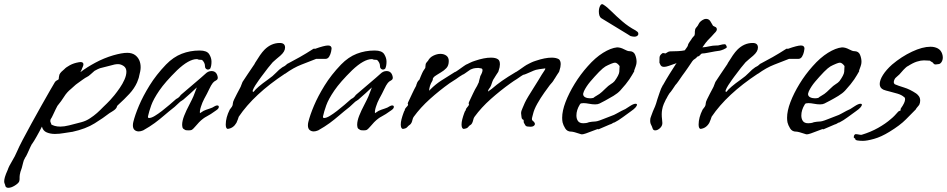

<svg xmlns="http://www.w3.org/2000/svg" viewBox="-179 -615 4518 916"><path d="M-139 281Q-150 281 -153 273V274Q-154 267 -156.5 262Q-159 257 -159 250Q-159 242 -155.5 229.5Q-152 217 -142 195Q-137 179 -122 154.5Q-107 130 -97 106Q-90 89 -71.5 53.5Q-53 18 -29 -25.5Q-5 -69 18.5 -111Q42 -153 60 -184Q78 -215 84 -225V-223Q85 -228 91.5 -231Q98 -234 101 -237Q101 -241 102 -247Q103 -253 104 -257V-258Q108 -267 114.5 -273Q121 -279 128 -285Q136 -294 154.5 -304Q173 -314 197 -318H196Q199 -319 205 -319Q219 -319 219 -308Q219 -303 216 -296.5Q213 -290 211 -285Q211 -282 208.5 -278.5Q206 -275 205 -271Q235 -294 276 -316Q317 -338 361 -351Q403 -363 428 -363Q451 -363 466 -352Q492 -332 492 -294Q492 -285 490 -274.5Q488 -264 485 -253Q484 -246 481.5 -239.5Q479 -233 475 -222Q462 -193 438.5 -167.5Q415 -142 383 -113Q379 -110 378.5 -105.5Q378 -101 371 -94Q366 -89 356 -83Q346 -77 343 -75Q315 -53 272.5 -26.5Q230 0 166 14H165Q148 16 126 20Q104 24 83 24Q61 24 43.5 16.5Q26 9 21 -11Q9 13 -5 37.5Q-19 62 -23 67Q-27 71 -34 86Q-41 101 -48 117Q-55 133 -61 140H-60Q-66 148 -68.5 160.5Q-71 173 -75 186Q-83 207 -84.5 218.5Q-86 230 -85.5 237Q-85 244 -88 252Q-93 261 -109.5 271Q-126 281 -139 281ZM109 -11Q127 -11 151 -17Q186 -26 209 -32Q232 -38 251 -51Q268 -62 284 -76Q288 -79 299 -90Q310 -101 314 -105Q324 -114 331 -121.5Q338 -129 347 -138Q354 -145 366.5 -160.5Q379 -176 392.5 -195.5Q406 -215 415 -235.5Q424 -256 424 -273Q424 -291 411 -300Q405 -304 398.5 -306.5Q392 -309 384 -309Q369 -309 347 -302Q325 -296 315.5 -294Q306 -292 298 -289.5Q290 -287 272 -277Q267 -273 254.5 -261.5Q242 -250 237 -249H238Q229 -245 214 -234Q199 -223 189 -216Q183 -212 174.5 -204Q166 -196 160 -191Q140 -175 127 -154Q114 -133 95 -110Q94 -109 87 -94.5Q80 -80 73.5 -66Q67 -52 65 -50Q61 -45 61 -38Q61 -33 63.5 -29Q66 -25 65 -22Q70 -18 81.5 -14.5Q93 -11 109 -11Z M483 12Q471 12 463 5Q455 -2 455 -17Q455 -21 455.5 -25Q456 -29 457 -33Q465 -66 484 -111Q503 -156 534.5 -207Q566 -258 613 -307Q648 -343 688 -358.5Q728 -374 773 -374H774Q808 -374 819 -356.5Q830 -339 830 -321Q830 -300 824 -288L823 -287Q819 -283 813 -283Q808 -283 803.5 -287Q799 -291 799 -298Q799 -308 795.5 -315Q792 -322 787 -327Q786 -329 782 -329.5Q778 -330 773 -330H772Q769 -330 766 -331.5Q763 -333 760 -333Q722 -333 666 -280Q609 -224 581 -183Q553 -142 542.5 -112.5Q532 -83 527 -60Q526 -52 532 -52Q543 -52 559.5 -62Q576 -72 594 -86Q612 -100 629 -114.5Q646 -129 656 -138Q661 -143 665.5 -145Q670 -147 673 -150Q678 -154 680.5 -158Q683 -162 687 -165Q723 -196 745 -214.5Q767 -233 779.5 -244Q792 -255 801 -263Q814 -276 830 -276Q853 -276 859 -251Q863 -237 852 -231.5Q841 -226 836 -219Q828 -209 819 -189.5Q810 -170 795 -143Q786 -126 779.5 -105.5Q773 -85 775 -75L792 -86Q805 -92 820 -96.5Q835 -101 845 -108Q852 -112 857 -112Q865 -112 865 -105Q865 -97 853 -89Q824 -68 807 -59.5Q790 -51 771 -32Q767 -28 754.5 -13.5Q742 1 737 4Q733 6 728.5 6.5Q724 7 720 7Q706 7 703 4Q701 2 697.5 0.5Q694 -1 692 -6Q690 -14 690 -20Q690 -38 699.5 -62.5Q709 -87 725 -117Q738 -142 744 -156Q750 -170 753 -179.5Q756 -189 760 -198Q746 -185 731 -171Q716 -157 696 -140Q693 -138 688 -134.5Q683 -131 681 -130L654 -105Q626 -83 604 -64Q582 -45 559 -28Q536 -11 504 7Q492 12 483 12Z M907 0Q898 -2 898 -21Q898 -54 917 -92Q923 -99 927.5 -106Q932 -113 932 -122Q932 -128 938 -140.5Q944 -153 951.5 -167.5Q959 -182 965 -193Q971 -204 971 -206Q973 -211 975.5 -217.5Q978 -224 978 -224Q988 -239 1002.5 -261Q1017 -283 1037 -312H1036Q1050 -335 1061.5 -351.5Q1073 -368 1083 -378Q1115 -410 1156 -410Q1181 -410 1181 -388Q1181 -369 1158 -349Q1149 -341 1139.5 -333.5Q1130 -326 1122 -318Q1114 -309 1100 -291.5Q1086 -274 1067 -248Q1065 -245 1056.5 -233.5Q1048 -222 1039.5 -208.5Q1031 -195 1027.5 -185.5Q1024 -176 1031 -177Q1045 -197 1100 -236Q1123 -252 1138 -268Q1153 -284 1168 -294Q1173 -296 1179 -300Q1185 -304 1192 -311H1193Q1220 -325 1251 -342.5Q1282 -360 1316 -382Q1319 -384 1324 -382Q1369 -398 1386 -398Q1403 -398 1403 -383Q1403 -380 1400.5 -368Q1398 -356 1391.5 -345Q1385 -334 1373 -334H1329Q1296 -321 1258.5 -306.5Q1221 -292 1181 -263H1180Q1033 -166 960 -58Q959 -53 956 -46Q953 -39 949 -29Q934 -3 907 0Z M1318 12Q1306 12 1298 5Q1290 -2 1290 -17Q1290 -21 1290.5 -25Q1291 -29 1292 -33Q1300 -66 1319 -111Q1338 -156 1369.5 -207Q1401 -258 1448 -307Q1483 -343 1523 -358.5Q1563 -374 1608 -374H1609Q1643 -374 1654 -356.5Q1665 -339 1665 -321Q1665 -300 1659 -288L1658 -287Q1654 -283 1648 -283Q1643 -283 1638.5 -287Q1634 -291 1634 -298Q1634 -308 1630.5 -315Q1627 -322 1622 -327Q1621 -329 1617 -329.5Q1613 -330 1608 -330H1607Q1604 -330 1601 -331.5Q1598 -333 1595 -333Q1557 -333 1501 -280Q1444 -224 1416 -183Q1388 -142 1377.5 -112.5Q1367 -83 1362 -60Q1361 -52 1367 -52Q1378 -52 1394.5 -62Q1411 -72 1429 -86Q1447 -100 1464 -114.5Q1481 -129 1491 -138Q1496 -143 1500.5 -145Q1505 -147 1508 -150Q1513 -154 1515.5 -158Q1518 -162 1522 -165Q1558 -196 1580 -214.5Q1602 -233 1614.5 -244Q1627 -255 1636 -263Q1649 -276 1665 -276Q1688 -276 1694 -251Q1698 -237 1687 -231.5Q1676 -226 1671 -219Q1663 -209 1654 -189.5Q1645 -170 1630 -143Q1621 -126 1614.5 -105.5Q1608 -85 1610 -75L1627 -86Q1640 -92 1655 -96.5Q1670 -101 1680 -108Q1687 -112 1692 -112Q1700 -112 1700 -105Q1700 -97 1688 -89Q1659 -68 1642 -59.5Q1625 -51 1606 -32Q1602 -28 1589.5 -13.5Q1577 1 1572 4Q1568 6 1563.5 6.5Q1559 7 1555 7Q1541 7 1538 4Q1536 2 1532.5 0.5Q1529 -1 1527 -6Q1525 -14 1525 -20Q1525 -38 1534.5 -62.5Q1544 -87 1560 -117Q1573 -142 1579 -156Q1585 -170 1588 -179.5Q1591 -189 1595 -198Q1581 -185 1566 -171Q1551 -157 1531 -140Q1528 -138 1523 -134.5Q1518 -131 1516 -130L1489 -105Q1461 -83 1439 -64Q1417 -45 1394 -28Q1371 -11 1339 7Q1327 12 1318 12Z M1742 0Q1733 -3 1733 -21Q1733 -32 1736.5 -46Q1740 -60 1747 -79V-78Q1748 -83 1750.5 -86.5Q1753 -90 1752 -91Q1753 -97 1760.5 -104.5Q1768 -112 1767 -113V-114Q1769 -118 1767 -119Q1765 -120 1768 -127Q1779 -150 1788 -169.5Q1797 -189 1806 -205Q1806 -205 1808 -212Q1810 -219 1813 -225V-223Q1814 -227 1817.5 -230.5Q1821 -234 1822 -235Q1826 -246 1828.5 -251Q1831 -256 1835 -266Q1837 -271 1840 -276Q1843 -281 1850 -291Q1850 -291 1850.5 -297Q1851 -303 1852 -310Q1854 -315 1858.5 -320Q1863 -325 1863 -325Q1871 -341 1888.5 -349.5Q1906 -358 1922 -358Q1939 -358 1950.5 -349.5Q1962 -341 1962 -324Q1962 -302 1950.5 -290Q1939 -278 1925 -270Q1919 -266 1905.5 -258Q1892 -250 1889 -245Q1886 -241 1886 -239Q1886 -238 1886 -236.5Q1886 -235 1884 -230Q1876 -217 1872.5 -205.5Q1869 -194 1868 -182Q1872 -187 1877 -191Q1898 -212 1924.5 -229.5Q1951 -247 1992 -272H1994Q1995 -272 2007.5 -281Q2020 -290 2033.5 -299.5Q2047 -309 2050 -309Q2050 -309 2062 -315Q2074 -321 2087 -325Q2131 -340 2163 -340Q2186 -340 2197 -332Q2206 -326 2206 -308Q2206 -295 2200 -278V-279Q2200 -275 2197 -270.5Q2194 -266 2190 -260Q2188 -257 2183 -249Q2178 -241 2177 -239V-240Q2171 -229 2169.5 -224Q2168 -219 2164 -208Q2160 -198 2155 -192.5Q2150 -187 2149 -178L2167 -191Q2190 -211 2215.5 -229Q2241 -247 2283 -272H2284Q2285 -272 2297.5 -281Q2310 -290 2324 -299.5Q2338 -309 2341 -309H2340Q2346 -312 2355 -316.5Q2364 -321 2377 -325Q2421 -340 2453 -340Q2475 -340 2488 -332Q2496 -324 2496 -309Q2496 -296 2490 -278V-279Q2490 -275 2487 -270.5Q2484 -266 2480 -260Q2478 -257 2473 -249Q2468 -241 2467 -239V-240Q2461 -229 2456.5 -223.5Q2452 -218 2444 -209Q2435 -197 2417.5 -172.5Q2400 -148 2384.5 -120.5Q2369 -93 2364 -71Q2363 -65 2360.5 -57.5Q2358 -50 2359 -45V-44Q2359 -42 2363 -38.5Q2367 -35 2369 -33Q2373 -27 2373 -24Q2373 -18 2366 -13.5Q2359 -9 2343 -11Q2331 -11 2327.5 -17Q2324 -23 2320 -30V-31Q2320 -33 2319.5 -35Q2319 -37 2319 -41Q2321 -43 2317.5 -43.5Q2314 -44 2310 -51Q2310 -51 2308.5 -61Q2307 -71 2307 -75Q2307 -85 2314 -99.5Q2321 -114 2325 -125Q2330 -136 2342 -156Q2354 -176 2367.5 -197Q2381 -218 2390 -233Q2407 -262 2417.5 -277Q2428 -292 2417 -288Q2413 -288 2394 -285Q2375 -282 2367 -278Q2362 -276 2351 -271Q2340 -266 2330 -262Q2320 -258 2317 -258Q2317 -258 2306.5 -251.5Q2296 -245 2287 -238Q2281 -234 2272 -228.5Q2263 -223 2257 -218Q2208 -183 2162.5 -142.5Q2117 -102 2085 -58Q2081 -53 2079 -44Q2077 -35 2074 -29Q2071 -22 2066.5 -19.5Q2062 -17 2060 -15Q2053 -5 2045 -2.5Q2037 0 2032 0Q2023 -3 2023 -21Q2023 -32 2026.5 -46Q2030 -60 2037 -79V-78Q2038 -83 2041 -86.5Q2044 -90 2043 -91Q2044 -97 2051 -104.5Q2058 -112 2057 -113V-114Q2060 -118 2058 -119Q2056 -120 2058 -127Q2069 -150 2078 -169.5Q2087 -189 2097 -205L2105 -222V-220Q2105 -224 2108.5 -236.5Q2112 -249 2112 -249V-251Q2123 -270 2123 -280Q2123 -287 2117.5 -288.5Q2112 -290 2103 -291Q2098 -291 2088.5 -290Q2079 -289 2070 -285Q2066 -284 2056.5 -277Q2047 -270 2038 -264Q2029 -258 2026 -258H2027Q2019 -253 2012.5 -249Q2006 -245 1997 -238L1966 -218Q1917 -183 1872 -142.5Q1827 -102 1795 -58Q1791 -53 1789 -44Q1787 -35 1784 -29Q1780 -22 1776 -19.5Q1772 -17 1770 -15Q1762 -5 1754.5 -2.5Q1747 0 1742 0Z M2597 26Q2594 26 2584 22.5Q2574 19 2563 16Q2552 13 2547 13H2546Q2527 13 2517.5 -2.5Q2508 -18 2505 -31Q2504 -36 2503.5 -41.5Q2503 -47 2503 -53Q2503 -86 2519 -128Q2535 -170 2562.5 -215Q2590 -260 2625 -299Q2661 -340 2698 -363Q2735 -386 2765 -389Q2781 -389 2798 -380Q2815 -371 2822 -371H2823Q2844 -371 2851 -354Q2858 -337 2858 -320Q2858 -310 2854 -299Q2850 -288 2847.5 -281Q2845 -274 2847 -276L2848 -277Q2837 -257 2823.5 -236.5Q2810 -216 2780 -183Q2768 -170 2747.5 -157.5Q2727 -145 2708 -135Q2689 -125 2681 -121Q2673 -117 2660 -117Q2647 -117 2631.5 -120Q2616 -123 2605 -123Q2599 -123 2594 -122Q2589 -121 2587 -116Q2571 -90 2571 -64Q2571 -48 2578.5 -37.5Q2586 -27 2604 -27Q2610 -27 2617 -28Q2624 -29 2631 -32Q2648 -35 2655 -35Q2662 -35 2670.5 -37Q2679 -39 2699 -47Q2721 -56 2732.5 -60Q2744 -64 2750.5 -67Q2757 -70 2764 -74Q2771 -78 2786 -86Q2797 -92 2798.5 -92Q2800 -92 2804 -94.5Q2808 -97 2825 -108Q2843 -120 2853 -120Q2860 -120 2860 -115Q2860 -111 2853.5 -103Q2847 -95 2831 -84Q2814 -72 2792.5 -56Q2771 -40 2753 -31Q2747 -30 2742.5 -26.5Q2738 -23 2730 -21L2674 3L2675 2Q2678 -1 2668.5 2Q2659 5 2644.5 11Q2630 17 2616.5 21.5Q2603 26 2597 26ZM2636 -146Q2640 -146 2644 -146.5Q2648 -147 2652 -148Q2659 -154 2665 -157Q2671 -160 2681 -167Q2691 -174 2709 -192Q2724 -207 2735 -213.5Q2746 -220 2753 -228Q2774 -257 2775.5 -272Q2777 -287 2777 -300Q2765 -316 2755 -316Q2749 -316 2737 -311Q2720 -304 2709.5 -298Q2699 -292 2679 -272Q2656 -248 2637 -225.5Q2618 -203 2607 -180Q2606 -176 2604.5 -172.5Q2603 -169 2603 -167Q2603 -156 2613 -151Q2623 -146 2636 -146ZM2847 -440Q2840 -440 2829 -443Q2828 -444 2814 -452.5Q2800 -461 2779.5 -473.5Q2759 -486 2738.5 -498.5Q2718 -511 2704 -519.5Q2690 -528 2690 -528Q2683 -533 2680.5 -541.5Q2678 -550 2678 -560Q2678 -576 2684.5 -588Q2691 -600 2701 -592Q2717 -582 2739 -560Q2761 -538 2790 -513Q2819 -488 2853 -470Q2865 -463 2866 -457Q2867 -451 2865 -448Q2860 -440 2847 -440Z M2947 7Q2938 7 2935 -1Q2932 -11 2926.5 -21.5Q2921 -32 2924 -51Q2924 -51 2928 -62.5Q2932 -74 2936 -84Q2941 -95 2946 -107Q2951 -119 2957 -141Q2961 -151 2967.5 -172Q2974 -193 2984 -210V-209Q2999 -236 3015.5 -262.5Q3032 -289 3049 -315Q3044 -311 3035 -309Q3024 -305 3011 -300.5Q2998 -296 2989 -296Q2976 -296 2971.5 -306Q2967 -316 2967 -316V-317Q2967 -328 2967.5 -340.5Q2968 -353 2983 -362H2984Q2986 -362 2990.5 -361Q2995 -360 2996 -360Q3000 -362 3006 -366Q3012 -370 3019 -370H3020Q3037 -370 3056 -371Q3075 -372 3088 -375Q3094 -383 3099 -390.5Q3104 -398 3103 -400Q3104 -405 3110.5 -414.5Q3117 -424 3120 -428Q3122 -433 3128.5 -439.5Q3135 -446 3135 -448V-449Q3136 -451 3136 -456V-464Q3136 -469 3137.5 -474.5Q3139 -480 3143 -484Q3150 -491 3154.5 -501Q3159 -511 3172 -519Q3181 -525 3189 -525Q3203 -525 3210 -513.5Q3217 -502 3221 -495Q3222 -491 3231.5 -487.5Q3241 -484 3241 -475Q3241 -467 3229 -456Q3225 -451 3215 -440.5Q3205 -430 3197 -422Q3190 -415 3172 -389Q3188 -390 3205 -394Q3222 -398 3240 -398Q3245 -397 3257 -400.5Q3269 -404 3279 -404Q3283 -404 3285.5 -398.5Q3288 -393 3289 -390Q3285 -384 3272.5 -379Q3260 -374 3254 -373Q3250 -373 3233 -370Q3216 -367 3198.5 -363.5Q3181 -360 3174 -360Q3168 -361 3162 -353.5Q3156 -346 3148 -345Q3142 -337 3135.5 -333.5Q3129 -330 3124 -323Q3111 -304 3102 -290.5Q3093 -277 3089 -272Q3084 -266 3075.5 -253.5Q3067 -241 3058 -228Q3049 -215 3043 -209Q3039 -203 3030 -189.5Q3021 -176 3015 -170Q3010 -163 3007.5 -158Q3005 -153 2999 -142V-143Q2994 -134 2988 -119.5Q2982 -105 2980 -92Q2979 -87 2978.5 -81Q2978 -75 2978 -70Q2978 -57 2979.5 -46.5Q2981 -36 2981 -28Q2981 -14 2969.5 -3.5Q2958 7 2947 7ZM3290 -391Q3290 -391 3290 -391Q3290 -391 3289 -390L3290 -392Z M3163 0Q3154 -2 3154 -21Q3154 -54 3173 -92Q3179 -99 3183.5 -106Q3188 -113 3188 -122Q3188 -128 3194 -140.5Q3200 -153 3207.5 -167.5Q3215 -182 3221 -193Q3227 -204 3227 -206Q3229 -211 3231.5 -217.5Q3234 -224 3234 -224Q3244 -239 3258.5 -261Q3273 -283 3293 -312H3292Q3306 -335 3317.5 -351.5Q3329 -368 3339 -378Q3371 -410 3412 -410Q3437 -410 3437 -388Q3437 -369 3414 -349Q3405 -341 3395.5 -333.5Q3386 -326 3378 -318Q3370 -309 3356 -291.5Q3342 -274 3323 -248Q3321 -245 3312.5 -233.5Q3304 -222 3295.5 -208.5Q3287 -195 3283.5 -185.5Q3280 -176 3287 -177Q3301 -197 3356 -236Q3379 -252 3394 -268Q3409 -284 3424 -294Q3429 -296 3435 -300Q3441 -304 3448 -311H3449Q3476 -325 3507 -342.5Q3538 -360 3572 -382Q3575 -384 3580 -382Q3625 -398 3642 -398Q3659 -398 3659 -383Q3659 -380 3656.5 -368Q3654 -356 3647.5 -345Q3641 -334 3629 -334H3585Q3552 -321 3514.5 -306.5Q3477 -292 3437 -263H3436Q3289 -166 3216 -58Q3215 -53 3212 -46Q3209 -39 3205 -29Q3190 -3 3163 0Z M3670 26Q3667 26 3657 22.5Q3647 19 3636 16Q3625 13 3620 13H3619Q3600 13 3590.5 -2.5Q3581 -18 3578 -31Q3577 -36 3576.5 -41.5Q3576 -47 3576 -53Q3576 -86 3592 -128Q3608 -170 3635.5 -215Q3663 -260 3698 -299Q3734 -340 3771 -363Q3808 -386 3838 -389Q3854 -389 3871 -380Q3888 -371 3895 -371H3896Q3917 -371 3924 -354Q3931 -337 3931 -320Q3931 -310 3927 -299Q3923 -288 3920.5 -281Q3918 -274 3920 -276L3921 -277Q3910 -257 3896.5 -236.5Q3883 -216 3853 -183Q3841 -170 3820.5 -157.5Q3800 -145 3781 -135Q3762 -125 3754 -121Q3746 -117 3733 -117Q3720 -117 3704.5 -120Q3689 -123 3678 -123Q3672 -123 3667 -122Q3662 -121 3660 -116Q3644 -90 3644 -64Q3644 -48 3651.5 -37.5Q3659 -27 3677 -27Q3683 -27 3690 -28Q3697 -29 3704 -32Q3721 -35 3728 -35Q3735 -35 3743.5 -37Q3752 -39 3772 -47Q3794 -56 3805.5 -60Q3817 -64 3823.5 -67Q3830 -70 3837 -74Q3844 -78 3859 -86Q3870 -92 3871.5 -92Q3873 -92 3877 -94.5Q3881 -97 3898 -108Q3916 -120 3926 -120Q3933 -120 3933 -115Q3933 -111 3926.5 -103Q3920 -95 3904 -84Q3887 -72 3865.5 -56Q3844 -40 3826 -31Q3820 -30 3815.5 -26.5Q3811 -23 3803 -21L3747 3L3748 2Q3751 -1 3741.5 2Q3732 5 3717.5 11Q3703 17 3689.5 21.5Q3676 26 3670 26ZM3709 -146Q3713 -146 3717 -146.5Q3721 -147 3725 -148Q3732 -154 3738 -157Q3744 -160 3754 -167Q3764 -174 3782 -192Q3797 -207 3808 -213.5Q3819 -220 3826 -228Q3847 -257 3848.5 -272Q3850 -287 3850 -300Q3838 -316 3828 -316Q3822 -316 3810 -311Q3793 -304 3782.5 -298Q3772 -292 3752 -272Q3729 -248 3710 -225.5Q3691 -203 3680 -180Q3679 -176 3677.5 -172.5Q3676 -169 3676 -167Q3676 -156 3686 -151Q3696 -146 3709 -146Z M3938 57Q3922 57 3911 55Q3900 53 3901 46Q3899 46 3895 42L3894 40Q3894 32 3899 27L3900 26Q3901 25 3903 25Q3910 25 3919 27Q3928 29 3932 28Q3975 15 4010.5 -5Q4046 -25 4071 -47Q4081 -55 4089.5 -64Q4098 -73 4105 -81Q4107 -84 4111.5 -85.5Q4116 -87 4117 -88L4118 -89Q4118 -91 4117.5 -92.5Q4117 -94 4119 -98Q4139 -126 4139 -141Q4139 -150 4134 -152Q4123 -162 4103.5 -168Q4084 -174 4065 -178.5Q4046 -183 4036 -187Q4018 -195 4018 -214Q4018 -233 4033.5 -257.5Q4049 -282 4077 -307Q4122 -345 4172 -368.5Q4222 -392 4260 -392Q4280 -392 4295 -384Q4310 -376 4316 -358Q4319 -349 4319 -341Q4319 -328 4312.5 -318.5Q4306 -309 4297 -309Q4295 -309 4289.5 -308Q4284 -307 4280 -308Q4276 -310 4272 -315Q4268 -320 4266 -320H4265Q4261 -322 4259.5 -324Q4258 -326 4253 -326H4249L4229 -327Q4214 -327 4195 -321Q4176 -315 4150 -298V-299Q4141 -292 4131 -281.5Q4121 -271 4112 -260Q4106 -254 4098.5 -248Q4091 -242 4089 -237Q4085 -229 4085 -223Q4085 -217 4090 -213Q4106 -206 4134 -197.5Q4162 -189 4192 -169Q4198 -165 4204.5 -156.5Q4211 -148 4211 -135Q4211 -125 4207 -116Q4204 -111 4198 -104.5Q4192 -98 4190 -93L4189 -92Q4171 -74 4143 -45.5Q4115 -17 4064 14Q4025 38 3991 47.5Q3957 57 3938 57Z"/></svg>

Font: Vujahday Script
Style: Regular
Weight: 400
Designer: Robert E. Leuschke
Foundry: Robert E. Leuschke
Version: Version 1.010; ttfautohint (v1.8.3)